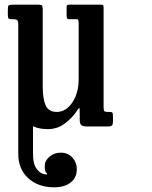

<svg xmlns="http://www.w3.org/2000/svg" viewBox="-20 -540 648 820"><path d="M210.5 260Q143.5 260 100.8 221.2Q58 182.5 58 117V-435.5Q58 -450 53.5 -454Q49 -458 37.5 -458H29Q19 -458 16.2 -461.5Q13.5 -465 13.5 -475.5V-497Q13.5 -513 16.5 -516.5Q19.5 -520 35 -520H145.5Q156.5 -520 159.5 -515.8Q162.5 -511.5 162.5 -503V-170.5Q162.5 -117 175.2 -89.5Q188 -62 222.5 -62Q261.5 -62 288.8 -102.2Q316 -142.5 316 -202.5V-440.5Q316 -458 309.5 -458H276.5Q268.5 -458 266.5 -461.5Q264.5 -465 264.5 -478.5V-507Q264.5 -516 266.5 -518Q268.5 -520 277 -520H406.5Q418.5 -520 420.5 -517.8Q422.5 -515.5 422.5 -502.5V-81.5Q422.5 -68.5 425.8 -65.2Q429 -62 439 -62H448.5Q459 -62 460.8 -57.5Q462.5 -53 462.5 -39.5V-23Q462.5 -9 458.5 -4.5Q454.5 0 442 0H350Q335.5 0 328 -5Q320.5 -10 320.5 -28.5V-53Q320.5 -76.5 319 -78.8Q317.5 -81 307.5 -65.5Q290.5 -38.5 258.2 -13.5Q226 11.5 184 11.5Q146.5 11.5 121 -1V117Q121 159.5 134.8 178.8Q148.5 198 163.2 202.2Q178 206.5 180.5 204.5Q183 202 177 196.8Q171 191.5 171 169Q171 146.5 191.2 129.2Q211.5 112 239.5 112Q270 112 289 132.8Q308 153.5 308 183Q308 218.5 282.2 239.2Q256.5 260 210.5 260Z"/></svg>

Font: Besley* Condensed Medium
Style: Regular
Weight: 500
Width: 3
Designer: Owen Earl
Foundry: indestructible type*
Version: Version 3.000; ttfautohint (v1.8.3)